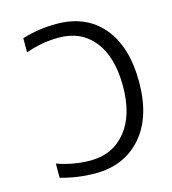

<svg xmlns="http://www.w3.org/2000/svg" viewBox="-111 -831 834 932"><g transform="rotate(-15 306.0 -365.0)"><path d="M80.1 -85.9Q163.1 -56.6 248 -56.6Q359.4 -56.6 425.8 -138.2Q492.2 -219.7 492.2 -365.2Q492.2 -511.7 428.2 -592.3Q364.3 -672.9 251 -672.9Q168 -672.9 85 -643.6V-714.8Q167 -740.2 257.8 -740.2Q406.2 -740.2 489.7 -641.1Q573.2 -542 573.2 -365.2Q573.2 -187.5 486.3 -88.9Q399.4 9.8 254.9 9.8Q166 9.8 80.1 -14.6Z"/></g></svg>

Font: Gen Shin Gothic Normal
Style: Regular
Weight: 300
Designer: [Source Han Sans]
Ryoko NISHIZUKA  (kana & ideographs); Paul D. Hunt (Latin, Greek & Cyrillic); Wenlong ZHANG  (bopomofo
Version: Version 1.002.20150607